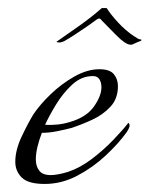

<svg xmlns="http://www.w3.org/2000/svg" viewBox="-20 -449 371 477"><path d="M91 8Q50 8 34 -8Q18 -24 18 -47Q18 -76 33.5 -109Q49 -142 63 -165Q79 -189 106 -215Q133 -241 165 -259Q197 -277 227 -277Q253 -277 263 -264.5Q273 -252 273 -235Q273 -204 254.5 -184Q236 -164 209 -151.5Q182 -139 157 -131Q142 -127 122 -123Q102 -119 84 -119Q77 -101 73 -84Q69 -67 69 -53Q69 -36 77.5 -25Q86 -14 106 -14Q114 -14 125 -16Q136 -18 149 -22Q179 -32 208 -54Q237 -76 261.5 -101.5Q286 -127 299 -144Q302 -141 302 -137Q302 -132 295 -121Q275 -93 243 -63Q211 -33 172 -12.5Q133 8 91 8ZM92 -139Q105 -138 121.5 -139.5Q138 -141 154 -146Q195 -158 213.5 -184.5Q232 -211 232 -232Q232 -244 227 -252Q222 -260 211 -260Q182 -260 159 -238.5Q136 -217 119 -189Q102 -161 92 -139ZM310 -339Q300 -334 280 -351Q269 -361 253.5 -377Q238 -393 233 -398Q228 -406 221 -401Q216 -397 199.5 -385.5Q183 -374 166 -363Q149 -352 140 -347Q128 -341 120 -345Q149 -365 178.5 -386Q208 -407 233 -429H245Q255 -413 273.5 -393Q292 -373 313 -359Q317 -357 321 -354Q325 -351 331 -351V-348Q328 -347 320 -343.5Q312 -340 310 -339Z"/></svg>

Font: Italianno
Style: Regular
Weight: 400
Designer: Robert E. Leuschke
Foundry: Robert E. Leuschke
Version: Version 1.100; ttfautohint (v1.8.3)